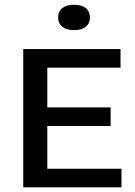

<svg xmlns="http://www.w3.org/2000/svg" viewBox="-20 -806 579 826"><path d="M80 0V-595H498.5V-515H183.5V-80H502.5V0ZM144 -264V-344H456V-264ZM298.5 -676.5Q265.5 -676.5 247.8 -691Q230 -705.5 230 -730.5Q230 -756.5 247.8 -771Q265.5 -785.5 298.5 -785.5Q331.5 -785.5 349.2 -771Q367 -756.5 367 -730.5Q367 -705.5 349.2 -691Q331.5 -676.5 298.5 -676.5Z"/></svg>

Font: Encode Sans SC Condensed Thin Medium
Style: Regular
Weight: 500
Version: Version 3.002